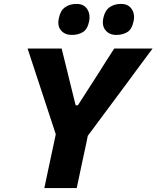

<svg xmlns="http://www.w3.org/2000/svg" viewBox="-20 -961 800 981"><path d="M206.5 0Q218.5 -57.5 230 -111Q241.5 -164.5 256 -232.5L265 -275L180.5 -532Q165.5 -577.5 152 -618.5Q138.5 -659.5 121 -713H295Q305 -671.5 312.5 -642Q320 -612 326.5 -585.5Q333 -558.5 341 -526L366.5 -423H378L442.5 -523.5Q464 -557 482 -585Q499.5 -613 518.5 -642.8Q537.5 -672.5 563.5 -713H759.5Q725.5 -667.5 691.5 -621.5Q657.5 -575.5 625.5 -532L428.5 -267L421.5 -232.5Q407 -164.5 395.5 -111Q384 -57.5 372 0ZM574 -782.5Q539.5 -782.5 520 -805.5Q505.5 -821.5 505.5 -847Q505.5 -857.5 508 -869Q516 -907 540 -924Q564 -941 598 -941Q635 -941 652.5 -915.5Q665 -897.5 665 -873.5Q665 -863.5 662.5 -852.5Q654 -811 630.2 -796.8Q606.5 -782.5 574 -782.5ZM346.5 -782.5Q312 -782.5 292 -805.5Q278 -821 278 -845.5Q278 -856.5 281 -869Q288.5 -907 312.5 -924Q336.5 -941 371 -941Q407.5 -941 425 -915.5Q437.5 -897 437.5 -872.5Q437.5 -863 435.5 -852.5Q427 -811 403.2 -796.8Q379.5 -782.5 346.5 -782.5Z"/></svg>

Font: Heraclito
Style: Bold Italic
Weight: 700
Italic angle: -12°
Designer: Kostas Bartsokas (font) & Cristiano Sobral (main changes)
Foundry: Kostas Bartsokas (font) & Cristiano Sobral (main changes)
Version: Version 1.00;July 8, 2020;FontCreator 13.0.0.2655 64-bit